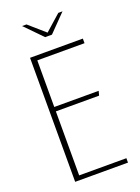

<svg xmlns="http://www.w3.org/2000/svg" viewBox="-147 -838 659 902"><g transform="rotate(-20 182.5 -386.5)"><path d="M83 -773H105L185 -703L264 -773H285L201 -687H167ZM67 -620H331V-597H95V-364H317L311 -342H95V-22H331V0H67Z"/></g></svg>

Font: Smooch Sans ExtraLight
Style: Regular
Weight: 200
Designer: Robert E. Leuschke
Foundry: Robert E. Leuschke
Version: Version 1.010; ttfautohint (v1.8.3)